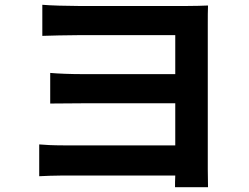

<svg xmlns="http://www.w3.org/2000/svg" viewBox="-20 -746 1040 803"><path d="M157 -726V-596C188 -597 262 -599 308 -599H713V-436H322C276 -436 223 -438 190 -441V-313C218 -313 276 -314 323 -314H713V-138H247C202 -138 164 -140 144 -142V-9C165 -10 210 -12 246 -12H713C712 7 712 25 712 37H850C850 18 849 -17 849 -38V-642C849 -670 849 -707 850 -723C831 -722 793 -721 763 -721H308C262 -721 190 -723 157 -726Z"/></svg>

Font: Noto Sans HK
Style: Bold
Weight: 700
Designer: Ryoko NISHIZUKA 西塚涼子 (kana, bopomofo & ideographs); Paul D. Hunt (Latin, Greek & Cyrillic); Sandoll Communications 산돌커뮤니
Foundry: Adobe
Version: Version 2.002;hotconv 1.0.116;makeotfexe 2.5.65601